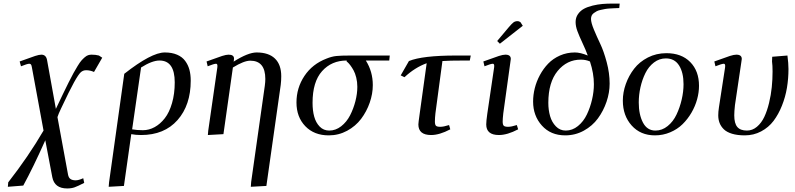

<svg xmlns="http://www.w3.org/2000/svg" viewBox="-20 -749 4441 1072"><path d="M23.9 293.9 25.9 269Q137.7 126 223.1 -20L158.2 -372.1Q156.2 -385.3 152.8 -389.2Q149.4 -393.1 143.1 -393.1Q132.8 -393.1 97.2 -378.9L89.8 -405.8Q153.3 -429.2 176 -436.5Q198.7 -443.8 210.9 -443.8Q238.3 -443.8 243.2 -411.1L292 -141.1Q315.9 -191.9 330.6 -222.2Q345.2 -252.4 362.5 -287.4Q379.9 -322.3 390.4 -341.1Q400.9 -359.9 413.3 -380.4Q425.8 -400.9 434.3 -410.6Q442.9 -420.4 453.1 -429.2Q463.4 -438 472.2 -440.9Q481 -443.8 491.2 -443.8Q514.6 -443.8 532.2 -439L550.8 -426.8L504.9 -347.2Q483.4 -356.9 460.9 -356.9Q443.8 -356.9 431.2 -345.7Q418.5 -334.5 393.3 -289.3Q368.2 -244.1 320.8 -143.1Q306.2 -112.8 300.8 -95.2L359.9 226.1Q363.3 243.7 373.8 250.7Q384.3 257.8 402.8 257.8Q418.9 257.8 444.8 246.1L450.2 272Q414.6 290.5 396.5 296.9Q378.4 303.2 355 303.2Q284.2 303.2 272 240.2L232.9 34.2Q165 186.5 109.9 287.1Z M586.9 293.9 588.9 269 673.8 -336.9Q825.7 -456.1 899.9 -456.1Q939.9 -456.1 968.8 -443.6Q997.6 -431.2 1013.9 -408.9Q1030.3 -386.7 1037.6 -359.6Q1044.9 -332.5 1044.9 -298.8Q1044.9 -162.1 971.2 -78.6Q897.5 4.9 767.6 4.9Q737.8 4.9 712.9 0L671.9 289.1ZM717.8 -26.9Q745.1 -22 777.8 -22Q812 -22 843.5 -39.3Q875 -56.6 900.1 -88.9Q925.3 -121.1 940.4 -173.1Q955.6 -225.1 955.6 -289.1Q955.6 -411.1 870.6 -411.1Q829.1 -411.1 767.6 -372.1Z M1133.3 -405.8Q1197.3 -429.2 1220 -436.5Q1242.7 -443.8 1256.3 -443.8Q1286.6 -443.8 1286.6 -421.9Q1286.6 -416 1285.6 -411.1L1284.2 -404.8Q1365.2 -456.1 1412.6 -456.1Q1480 -456.1 1515.1 -422.1Q1550.3 -388.2 1550.3 -323.2Q1550.3 -298.8 1547.4 -274.9L1467.3 289.1L1380.4 293.9L1382.3 267.1L1458.5 -270Q1461.4 -291.5 1461.4 -308.1Q1461.4 -410.2 1377.4 -410.2Q1342.3 -410.2 1280.3 -372.1L1227.5 0L1140.6 4.9L1142.6 -19L1193.4 -372.1Q1196.3 -393.1 1186.5 -393.1Q1175.3 -393.1 1139.6 -378.9Z M1635.3 -176.8Q1635.3 -258.3 1679.7 -325Q1724.1 -391.6 1803.2 -421.9Q1832 -433.6 1857.9 -436.3Q1883.8 -439 1937.5 -439H2156.2L2153.3 -411.1H2022.5Q2061.5 -349.6 2061.5 -273.9Q2061.5 -225.1 2044.2 -175.5Q2026.9 -126 1996.1 -85.2Q1965.3 -44.4 1918 -18.8Q1870.6 6.8 1815.4 6.8Q1733.9 6.8 1684.6 -44.4Q1635.3 -95.7 1635.3 -176.8ZM1725.1 -174.8Q1725.1 -131.3 1734.4 -97.7Q1743.7 -64 1765.1 -42Q1786.6 -20 1818.4 -20Q1854 -20 1884.8 -43.9Q1915.5 -67.9 1934.6 -105Q1953.6 -142.1 1964.4 -184.1Q1975.1 -226.1 1975.1 -264.2Q1975.1 -291.5 1969 -315.9Q1962.9 -340.3 1954.1 -356.2Q1945.3 -372.1 1936.5 -383.8Q1927.7 -395.5 1921.9 -400.4L1915.5 -405.8V-411.1Q1831.5 -411.1 1778.3 -351.8Q1725.1 -292.5 1725.1 -174.8Z M2217.3 -328.1 2263.2 -408.2Q2337.9 -439 2527.3 -439H2608.4L2603 -411.1H2573.2Q2487.3 -411.1 2450.2 -408.2L2411.1 -116.2Q2408.2 -90.3 2408.2 -70.8Q2408.2 -52.7 2414.1 -46.9Q2419.9 -41 2438 -41Q2457 -41 2487.3 -50.8L2494.1 -26.9Q2433.6 4.9 2387.2 4.9Q2315.9 4.9 2315.9 -54.2Q2315.9 -62.5 2323.2 -113.8L2362.3 -396Q2296.4 -372.1 2238.3 -317.9Z M2678.7 -405.8Q2742.7 -429.2 2765.4 -436.5Q2788.1 -443.8 2801.8 -443.8Q2832 -443.8 2832 -419.9Q2832 -418.9 2829.6 -401.9L2790 -116.2Q2786.6 -85.9 2786.6 -70.8Q2786.6 -52.7 2792.7 -46.9Q2798.8 -41 2816.9 -41Q2835.4 -41 2865.7 -50.8L2873 -26.9Q2812.5 4.9 2765.6 4.9Q2694.8 4.9 2694.8 -54.2Q2694.8 -72.8 2700.7 -113.8L2738.8 -372.1Q2741.7 -393.1 2731.9 -393.1Q2720.7 -393.1 2685.1 -378.9ZM2755.9 -520 2820.8 -597.2Q2837.4 -616.7 2846.7 -623.8Q2856 -630.9 2869.6 -630.9Q2874 -630.9 2878.2 -629.2Q2882.3 -627.4 2884.8 -626L2886.7 -624L2898.9 -605L2771 -504.9Z M2956.5 -182.1Q2956.5 -218.8 2965.8 -256.3Q2975.1 -293.9 2994.4 -329.8Q3013.7 -365.7 3040.8 -393.8Q3067.9 -421.9 3106.4 -439Q3145 -456.1 3189.9 -456.1Q3220.2 -456.1 3261.7 -439Q3251 -469.2 3232.4 -508.5Q3213.9 -547.9 3203.9 -575Q3193.8 -602.1 3193.8 -626Q3193.8 -650.9 3207 -669.9Q3220.2 -689 3240.5 -700Q3260.7 -710.9 3289.1 -717.8Q3317.4 -724.6 3343.3 -726.8Q3369.1 -729 3397.9 -729H3439.9L3437.5 -704.1Q3420.9 -703.6 3411.6 -703.1Q3402.3 -702.6 3385.5 -701.7Q3368.7 -700.7 3358.4 -698.7Q3348.1 -696.8 3334.2 -693.8Q3320.3 -690.9 3312 -686.5Q3303.7 -682.1 3295.4 -676Q3287.1 -669.9 3283.4 -661.6Q3279.8 -653.3 3279.8 -643.1Q3279.8 -622.6 3296.1 -583.3Q3312.5 -543.9 3331.8 -503.4Q3351.1 -462.9 3367.4 -401.9Q3383.8 -340.8 3383.8 -282.2Q3383.8 -231.9 3366.5 -180.9Q3349.1 -129.9 3318.4 -87.9Q3287.6 -45.9 3239.7 -19.5Q3191.9 6.8 3135.7 6.8Q3054.7 6.8 3005.6 -47.9Q2956.5 -102.5 2956.5 -182.1ZM3041.5 -174.8Q3041.5 -134.8 3051.3 -100.8Q3061 -66.9 3083.7 -43.5Q3106.4 -20 3138.7 -20Q3175.8 -20 3206.8 -45.2Q3237.8 -70.3 3256.6 -109.6Q3275.4 -148.9 3285.6 -193.1Q3295.9 -237.3 3295.9 -278.8Q3295.9 -338.9 3273.9 -405.8Q3251 -416 3222.7 -416Q3145.5 -416 3093.5 -352.8Q3041.5 -289.6 3041.5 -174.8Z M3457.5 -187Q3457.5 -233.4 3474.1 -280Q3490.7 -326.7 3520.5 -365.2Q3550.3 -403.8 3597.4 -428Q3644.5 -452.1 3700.7 -452.1Q3785.2 -452.1 3834 -402.3Q3882.8 -352.5 3882.8 -270Q3882.8 -233.4 3872.3 -194.8Q3861.8 -156.2 3840.8 -120.1Q3819.8 -84 3791 -55.7Q3762.2 -27.3 3721.9 -10.3Q3681.6 6.8 3636.7 6.8Q3556.2 6.8 3506.8 -48.3Q3457.5 -103.5 3457.5 -187ZM3546.4 -176.8Q3546.4 -109.4 3569.8 -64.7Q3593.3 -20 3639.6 -20Q3676.8 -20 3707.8 -45.2Q3738.8 -70.3 3757.3 -109.6Q3775.9 -148.9 3786.1 -193.1Q3796.4 -237.3 3796.4 -278.8Q3796.4 -344.2 3771.5 -383.5Q3746.6 -422.9 3697.8 -422.9Q3661.1 -422.9 3631.3 -400.1Q3601.6 -377.4 3583.5 -340.8Q3565.4 -304.2 3555.9 -261.7Q3546.4 -219.2 3546.4 -176.8Z M3968.3 -405.8Q4032.2 -429.2 4054.9 -436.5Q4077.6 -443.8 4091.3 -443.8Q4121.6 -443.8 4121.6 -419.9Q4121.6 -418.9 4119.1 -401.9L4083.5 -162.1Q4079.6 -126.5 4079.6 -105Q4079.6 -60.1 4096.7 -40Q4113.8 -20 4150.4 -20Q4181.2 -20 4206.3 -41.3Q4231.4 -62.5 4247.3 -96.2Q4263.2 -129.9 4273.9 -174.3Q4284.7 -218.8 4289.1 -262.5Q4293.5 -306.2 4293.5 -350.1Q4293.5 -383.8 4290.5 -405.8L4291.5 -432.1L4376.5 -439Q4382.3 -395.5 4382.3 -363.8Q4382.3 -310.5 4373.8 -259Q4365.2 -207.5 4345.9 -159.2Q4326.7 -110.8 4299.1 -74.2Q4271.5 -37.6 4229.7 -15.4Q4188 6.8 4138.2 6.8Q4097.2 6.8 4067.4 -2.2Q4037.6 -11.2 4021.2 -27.3Q4004.9 -43.5 3997.6 -62.7Q3990.2 -82 3990.2 -105Q3990.2 -124.5 3994.1 -149.9L4028.3 -372.1Q4031.2 -393.1 4021.5 -393.1Q4010.3 -393.1 3974.6 -378.9Z"/></svg>

Font: Dehuti Alt
Style: Bold-Italic
Weight: 700
Version: Version 1.2